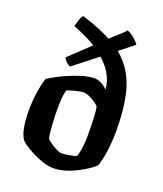

<svg xmlns="http://www.w3.org/2000/svg" viewBox="-144 -880 827 974"><g transform="rotate(20 269.5 -393.0)"><path d="M260 0Q234 0 204 -9.5Q174 -19 146.5 -33Q119 -47 99 -60.5Q79 -74 73 -82Q57 -104 50 -144.5Q43 -185 43 -229Q43 -285 51 -335.5Q59 -386 69 -412Q83 -422 110 -436.5Q137 -451 171 -465.5Q205 -480 239.5 -490Q274 -500 303 -500Q313 -500 325 -496Q337 -492 349.5 -484.5Q362 -477 373 -465Q370 -509 344.5 -552Q319 -595 264 -636.5Q209 -678 114 -714Q117 -725 121 -739Q125 -753 130 -764Q135 -775 140 -777Q243 -745 311.5 -706Q380 -667 420.5 -611Q461 -555 478.5 -475.5Q496 -396 496 -284Q496 -248 492.5 -211Q489 -174 483 -142.5Q477 -111 469 -91Q457 -79 434.5 -64Q412 -49 383 -34Q354 -19 322 -9.5Q290 0 260 0ZM273 -85Q281 -85 296.5 -87Q312 -89 328 -92.5Q344 -96 352 -99Q356 -108 359.5 -125Q363 -142 365.5 -164Q368 -186 368 -210Q368 -234 367.5 -260.5Q367 -287 366 -310Q365 -333 363 -349.5Q361 -366 358 -372Q353 -378 338 -388Q323 -398 305.5 -406Q288 -414 274 -414Q264 -414 247 -410.5Q230 -407 213.5 -402Q197 -397 188 -394Q185 -387 182 -370.5Q179 -354 178 -333.5Q177 -313 177 -291Q177 -256 179 -221Q181 -186 184 -161Q187 -136 190 -131Q192 -128 202 -120.5Q212 -113 225 -105Q238 -97 251 -91Q264 -85 273 -85ZM163 -513Q149 -520 140 -529.5Q131 -539 126 -549L278 -693Q299 -714 320 -732.5Q341 -751 356 -765Q371 -779 375 -786Q397 -778 416 -761Q435 -744 442 -732Z"/></g></svg>

Font: Texturina 12pt
Style: Bold
Weight: 700
Designer: Guillermo Torres Carreño
Foundry: Omnibus-Type
Version: Version 1.002